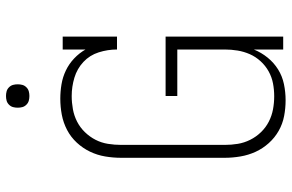

<svg xmlns="http://www.w3.org/2000/svg" viewBox="-186 -778 972 640"><g transform="rotate(-90 300.0 -458.0)"><path d="M286 8Q259 8 233 3Q207 -2 184 -15Q161 -28 143 -48Q125 -68 114 -92Q103 -116 98.5 -142.5Q94 -169 94 -195V-540Q94 -567 98.5 -593.5Q103 -620 114.5 -644Q126 -668 144.5 -688Q163 -708 187 -720.5Q211 -733 237.5 -738Q264 -743 291 -743Q315 -743 339 -739Q363 -735 385 -724.5Q407 -714 425 -697Q443 -680 455 -659V-735H498V-554H455Q455 -585 445.5 -615Q436 -645 413.5 -666Q391 -687 361 -696Q331 -705 300 -705Q278 -705 256 -701Q234 -697 214.5 -687Q195 -677 179.5 -661Q164 -645 154 -625.5Q144 -606 140.5 -584Q137 -562 137 -540V-195Q137 -173 140.5 -151.5Q144 -130 154 -110Q164 -90 179.5 -74Q195 -58 214.5 -48Q234 -38 255.5 -34Q277 -30 299 -30Q321 -30 342 -34Q363 -38 382 -48.5Q401 -59 416 -75.5Q431 -92 439.5 -111.5Q448 -131 451.5 -152Q455 -173 455 -195V-353H300V-392H498V0H455V-98Q445 -73 428 -52Q411 -31 388.5 -17Q366 -3 339.5 2.5Q313 8 286 8ZM300 -846Q292 -846 284.5 -848Q277 -850 271 -856Q265 -862 263 -869.5Q261 -877 261 -885Q261 -893 263 -900.5Q265 -908 271 -914Q277 -920 284.5 -922Q292 -924 300 -924Q308 -924 315.5 -922Q323 -920 329 -914Q335 -908 337 -900.5Q339 -893 339 -885Q339 -877 337 -869.5Q335 -862 329 -856Q323 -850 315.5 -848Q308 -846 300 -846Z"/></g></svg>

Font: Iosevka Slab XLtEx
Style: Regular
Weight: 200
Width: 7
Monospace: yes
Designer: Belleve Invis
Foundry: Belleve Invis
Version: Version 11.1.0; ttfautohint (v1.8.3)